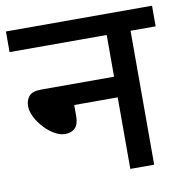

<svg xmlns="http://www.w3.org/2000/svg" viewBox="-73 -691 733 761"><g transform="rotate(-10 294.0 -311.0)"><path d="M0 -622H588V-539H487V0H391V-288H216V-243Q216 -211 201.5 -196Q187 -181 161 -181Q141 -181 119 -193.5Q97 -206 78 -226.5Q59 -247 47 -270.5Q35 -294 35 -315Q35 -339 48.5 -355Q62 -371 99 -371H391V-539H0Z"/></g></svg>

Font: Noto Sans Medium
Style: Regular
Weight: 500
Designer: Monotype Design Team
Foundry: Monotype Imaging Inc.
Version: Version 2.007